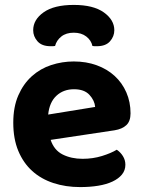

<svg xmlns="http://www.w3.org/2000/svg" viewBox="-20 -746 583 781"><path d="M186 -177Q200 -135 235 -117.5Q270 -100 316 -100Q358 -100 395 -111.5Q432 -123 455 -137Q470 -127 480 -111Q490 -95 490 -76Q490 -53 476 -36Q462 -19 437.5 -7.5Q413 4 379.5 9.5Q346 15 306 15Q247 15 197 -1.5Q147 -18 111 -50.5Q75 -83 54.5 -132Q34 -181 34 -247Q34 -311 54.5 -358Q75 -405 109.5 -436Q144 -467 188.5 -481.5Q233 -496 280 -496Q331 -496 373.5 -480.5Q416 -465 446.5 -437Q477 -409 494 -370Q511 -331 511 -285Q511 -253 494 -237Q477 -221 446 -216ZM281 -383Q238 -383 209.5 -356.5Q181 -330 176 -280L367 -311Q365 -337 344 -360Q323 -383 281 -383ZM280 -613Q249 -613 229.5 -597.5Q210 -582 204 -559Q199 -558 195 -558Q191 -558 186 -558Q150 -558 132.5 -578Q115 -598 115 -623Q115 -666 157.5 -696Q200 -726 280 -726Q360 -726 402.5 -695.5Q445 -665 445 -623Q445 -598 427.5 -578Q410 -558 374 -558Q369 -558 365 -558Q361 -558 356 -559Q351 -582 331 -597.5Q311 -613 280 -613Z"/></svg>

Font: Baloo Da 2
Style: Bold
Weight: 700
Designer: Noopur Datye, Sulekha Rajkumar and Ek Type
Foundry: Ek Type
Version: Version 1.640;hotconv 1.0.111;makeotfexe 2.5.65597; ttfautoh